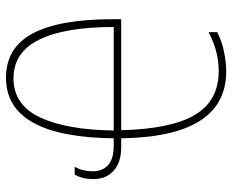

<svg xmlns="http://www.w3.org/2000/svg" viewBox="-87 -677 774 640"><g transform="rotate(-90 300.0 -357.0)"><path d="M556 -340H186Q190 -174 237 -94.5Q284 -15 383 -15Q450 -15 513 -49V-20Q484 -5 448.5 2.5Q413 10 382 10Q164 10 159 -340H130Q79 -340 51 -365Q23 -390 23 -433Q23 -469 38 -495H64Q49 -468 49 -435Q49 -402 70 -383.5Q91 -365 133 -365H159Q163 -724 361 -724Q461 -724 508.5 -635Q556 -546 556 -367ZM530 -365Q530 -527 488 -613Q446 -699 359 -699Q270 -699 228.5 -610Q187 -521 185 -365Z"/></g></svg>

Font: Noto Sans Mono UI Thin
Style: Regular
Weight: 250
Monospace: yes
Designer: Monotype Design team
Foundry: Monotype Imaging Inc.
Version: Version 1.000